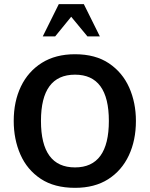

<svg xmlns="http://www.w3.org/2000/svg" viewBox="-20 -904 731 936"><path d="M345.7 11.7Q245.1 11.7 178.7 -32.2Q112.3 -76.2 79.6 -150.4Q46.9 -224.6 46.9 -314.5Q46.9 -409.2 82 -482.4Q117.2 -555.7 184.1 -597.7Q251 -639.6 345.7 -639.6Q445.3 -639.6 511.2 -595.2Q577.1 -550.8 609.9 -477.1Q642.6 -403.3 642.6 -314.5Q642.6 -219.7 607.9 -146Q573.2 -72.3 507.3 -30.3Q441.4 11.7 345.7 11.7ZM345.7 -87.9Q510.7 -87.9 510.7 -314.5Q510.7 -540 345.7 -540Q179.7 -540 179.7 -314.5Q179.7 -87.9 345.7 -87.9ZM188.5 -726.6 266.6 -883.8H388.7L466.8 -726.6H406.2L327.1 -822.3L249 -726.6Z"/></svg>

Font: Padauk Book
Style: Bold
Weight: 700
Designer: Debbi Hosken, Becca Hirsbrunner Spalinger
Foundry: SIL International
Version: Version 5.000